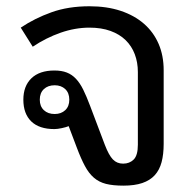

<svg xmlns="http://www.w3.org/2000/svg" viewBox="-20 -580 620 610"><path d="M372.1 9.8Q338.9 9.8 316.7 4.2Q294.4 -1.5 278.3 -15.4Q262.2 -29.3 249.8 -52.5Q237.3 -75.7 224.1 -110.8L198.2 -179.2Q189.9 -175.8 176.3 -172.9Q162.6 -169.9 152.8 -169.9Q104.5 -169.9 79.3 -194.3Q54.2 -218.8 54.2 -263.2Q54.2 -306.6 79.8 -331.3Q105.5 -356 152.8 -356Q175.8 -356 192.1 -349.6Q208.5 -343.3 221.2 -329.8Q233.9 -316.4 244.4 -295.2Q254.9 -273.9 266.1 -244.1L313 -120.1Q325.7 -86.9 338.6 -73.5Q351.6 -60.1 371.1 -60.1Q391.6 -60.1 404.8 -73.2Q418 -86.4 418 -120.1V-351.1Q418 -381.8 408.2 -407.7Q398.4 -433.6 379.2 -452.4Q359.9 -471.2 331.1 -481.7Q302.2 -492.2 264.2 -492.2Q218.8 -492.2 172.6 -476.1Q126.5 -460 84 -431.6L45.9 -492.2Q90.3 -522 143.6 -541Q196.8 -560.1 264.2 -560.1Q319.3 -560.1 363 -545.7Q406.7 -531.2 437.3 -504.6Q467.8 -478 483.9 -440.7Q500 -403.3 500 -356.9V-123Q500 -89.8 493.4 -64.9Q486.8 -40 471.7 -23.4Q456.5 -6.8 432.1 1.5Q407.7 9.8 372.1 9.8ZM106.4 -263.2Q106.4 -242.2 119.4 -230Q132.3 -217.8 153.8 -217.8Q174.3 -217.8 187.3 -230Q200.2 -242.2 200.2 -263.2Q200.2 -284.7 187.3 -296.9Q174.3 -309.1 153.8 -309.1Q132.3 -309.1 119.4 -296.9Q106.4 -284.7 106.4 -263.2Z"/></svg>

Font: Noto Sans Southeast Asian
Style: Regular
Weight: 400
Designer: Monotype Design Team
Foundry: Monotype Imaging Inc.
Version: Version 1.06 uh; ttfautohint (v1.4.1)